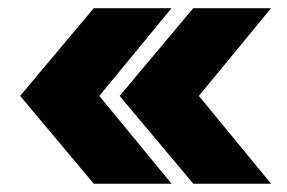

<svg xmlns="http://www.w3.org/2000/svg" viewBox="-20 -520 703 470"><path d="M209.5 -70.3 29.3 -285.2 209.5 -500H399.9L223.1 -285.2L399.9 -70.3ZM453.1 -70.3 272.9 -285.2 453.1 -500H643.6L466.8 -285.2L643.6 -70.3Z"/></svg>

Font: Inter Display Extra Bold
Style: Regular
Weight: 800
Designer: Rasmus Andersson
Foundry: rsms
Version: Version 4.000;git-4fc901f